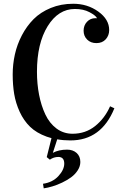

<svg xmlns="http://www.w3.org/2000/svg" viewBox="-20 -734 652 1027"><path d="M47.9 -335.9Q47.9 -390.1 59.6 -442.9Q71.3 -495.6 96.9 -544.9Q122.6 -594.2 159.7 -631.6Q196.8 -668.9 251.5 -691.4Q306.2 -713.9 371.6 -713.9Q447.8 -713.9 505.9 -672.1Q564 -630.4 564 -573.2Q564 -544.4 545.7 -523.9Q527.3 -503.4 495.6 -503.4Q465.3 -503.4 446.3 -522.2Q427.2 -541 427.2 -569.8Q427.2 -598.1 445.3 -617.4Q463.4 -636.7 490.2 -636.7Q495.6 -636.7 498 -636.2V-638.2Q490.7 -651.9 458.5 -668.9Q426.3 -686 380.9 -686Q292 -686 234.9 -593.8Q177.7 -501.5 177.7 -350.1Q177.7 -285.2 189 -227.3Q200.2 -169.4 222.4 -122.1Q244.6 -74.7 282.2 -46.6Q319.8 -18.6 368.2 -18.6Q437.5 -18.6 489 -59.8Q540.5 -101.1 568.8 -165.5L591.8 -154.8Q522 17.1 356.9 17.1Q319.3 17.1 286.1 11.2L262.7 83.5Q294.4 66.4 338.9 66.4Q370.1 66.4 389.9 84.2Q409.7 102.1 409.7 132.3Q409.7 155.3 395.8 177Q381.8 198.7 360.4 214.4Q338.9 230 312.3 242.7Q285.6 255.4 260.5 262.9Q235.4 270.5 213.9 273.4L210 249Q261.2 241.7 292.5 207.8Q323.7 173.8 323.7 141.1Q323.7 105.5 292 105.5Q267.6 105.5 246.6 120.1L230 106.4L255.4 4.9Q242.2 1.5 230 -2.9Q174.8 -22.9 140.9 -55.9Q106.9 -88.9 85.4 -135.7Q64 -182.6 55.9 -231Q47.9 -279.3 47.9 -335.9Z"/></svg>

Font: Vidaloka 
Style: Regular
Weight: 400
Designer: Cyreal (www.cyreal.org)
Foundry: Cyreal (www.cyreal.org)
Version: Version 1.011